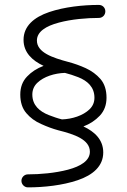

<svg xmlns="http://www.w3.org/2000/svg" viewBox="-20 -727 528 800"><path d="M64.5 -333C64.5 -301.3 72.8 -275.4 89.4 -255.9C106 -236.3 126.5 -221.2 151.4 -210.4C175.8 -199.2 199.7 -190.4 223.1 -184.1C289.1 -167.5 354.5 -146 354.5 -94.7C354.5 -57.6 316.4 -34.2 263.2 -20C210 -5.9 147 -0.5 96.2 -0.5C82 -0.5 69.3 11.2 69.3 26.4C69.3 41.5 82 53.7 96.2 53.7C163.1 53.7 240.2 45.4 303.7 23.9C367.2 2.4 410.2 -34.7 410.2 -91.8C410.2 -145 374.5 -178.2 327.6 -200.2C354.5 -210.4 377 -225.1 396 -245.1C414.6 -265.1 423.8 -290 423.8 -319.8C423.8 -352.1 415.5 -377.9 398.9 -397.5C382.3 -416.5 361.8 -431.6 337.4 -442.9C313 -454.1 289.1 -462.4 265.1 -468.8C199.2 -486.3 133.8 -508.3 133.8 -558.1C133.8 -595.2 171.9 -618.7 225.1 -632.8C278.3 -647 341.3 -652.3 392.1 -652.3C407.2 -652.3 418.9 -664.6 418.9 -679.7C418.9 -694.8 407.2 -706.5 392.1 -706.5C325.2 -706.5 248.5 -698.2 185.1 -676.8C121.6 -655.3 78.1 -618.2 78.1 -561C78.1 -508.3 114.3 -474.6 161.6 -452.6C134.3 -442.4 111.3 -427.7 92.8 -408.2C73.7 -388.2 64.5 -363.3 64.5 -333ZM114.7 -333C114.7 -352.1 121.6 -368.7 135.3 -381.8C162.6 -408.2 207.5 -421.9 250.5 -423.3C268.6 -418.9 287.1 -412.6 306.2 -405.3C344.2 -390.1 373.5 -364.7 373.5 -319.8C373.5 -300.8 366.7 -284.7 353 -271.5C325.7 -245.1 280.8 -231 238.3 -229.5C220.2 -233.9 202.1 -240.2 183.1 -247.6C145 -262.7 114.7 -288.1 114.7 -333Z"/></svg>

Font: Mikhak Light
Style: Regular
Weight: 300
Designer: Amin Abedi
Version: Version 3.2